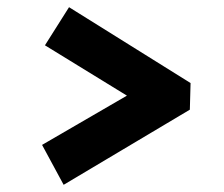

<svg xmlns="http://www.w3.org/2000/svg" viewBox="-20 -552 622 534"><path d="M157 -38 97 -149 333 -286 105 -426 172 -532 510 -321 508 -247Z"/></svg>

Font: Literata 12pt ExtraBold
Style: Italic
Weight: 800
Italic angle: -2°
Designer: Latin by Veronika Burian and Jose Scaglione. Greek by Irene Vlachou. Cyrillic by Vera Evstafieva
Foundry: TypeTogether
Version: Version 3.002